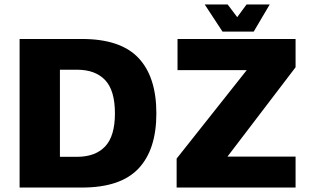

<svg xmlns="http://www.w3.org/2000/svg" viewBox="-20 -842 1399 862"><path d="M68 0V-667H348Q521 -667 601.5 -582Q682 -497 682 -333Q682 -170 601.5 -85Q521 0 348 0ZM249 -138H326Q408 -138 452 -184.5Q496 -231 496 -333Q496 -436 452 -482.5Q408 -529 326 -529H249ZM773 0V-130L1113 -559L1160 -527H777V-667H1307V-540L986 -119L924 -139H1307V0ZM979 -700 899 -822H1002L1045 -765L1087 -822H1191L1119 -700Z"/></svg>

Font: Maven Pro ExtraBold
Style: Regular
Weight: 800
Designer: Joe Prince
Foundry: Joe Prince
Version: Version 2.100